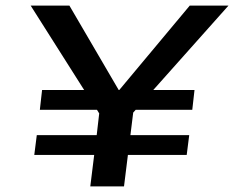

<svg xmlns="http://www.w3.org/2000/svg" viewBox="-20 -669 840 689"><path d="M650 -113 659 -184H448L458 -265L467 -275H670L678 -346H530L800 -649H661L408 -346H406L229 -649H90L282 -346H131L123 -275H328L336 -262L327 -184H112L103 -113H318L304 0H425L439 -113Z"/></svg>

Font: Gamestation Extended
Style: Italic
Weight: 400
Width: 7
Designer: Jonas Hecksher
Foundry: Jonas Hecksher, Playtypeª, e-types AS
Version: Version 1.003